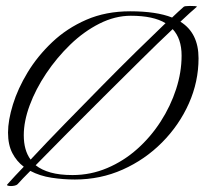

<svg xmlns="http://www.w3.org/2000/svg" viewBox="-20 -592 688 646"><path d="M17 34Q10 34 6 32.5Q2 31 5 28Q30 0 60 -31Q36 -49 21.5 -77Q7 -105 7 -146Q7 -187 23.5 -240.5Q40 -294 73 -348.5Q106 -403 155.5 -450Q205 -497 270.5 -525.5Q336 -554 418 -554Q506 -554 559 -533Q581 -554 598 -569Q601 -572 619 -572Q628 -572 636 -571.5Q644 -571 642 -569Q622 -552 587 -519Q648 -481 648 -396Q648 -317 615.5 -244Q583 -171 525.5 -113Q468 -55 393 -21.5Q318 12 232 12Q193 12 153.5 6Q114 0 82 -17Q55 10 39 28Q36 31 29.5 32.5Q23 34 17 34ZM60 -137Q60 -86 83 -55Q138 -114 199.5 -177Q261 -240 322 -302Q383 -364 438.5 -418.5Q494 -473 537 -514Q496 -539 420 -539Q367 -539 314.5 -512.5Q262 -486 216.5 -442Q171 -398 135.5 -345Q100 -292 80 -238Q60 -184 60 -137ZM224 -3Q285 -3 340.5 -26.5Q396 -50 441.5 -90.5Q487 -131 520.5 -183Q554 -235 572.5 -292Q591 -349 591 -405Q591 -462 561 -494Q513 -449 452.5 -389Q392 -329 327.5 -265Q263 -201 204 -141.5Q145 -82 100 -36Q120 -20 150.5 -11.5Q181 -3 224 -3Z"/></svg>

Font: Italianno
Style: Regular
Weight: 400
Designer: Robert E. Leuschke
Foundry: Robert E. Leuschke
Version: Version 1.100; ttfautohint (v1.8.3)